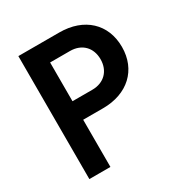

<svg xmlns="http://www.w3.org/2000/svg" viewBox="-170 -858 939 987"><g transform="rotate(-30 300.0 -365.0)"><path d="M202 0V-280H320C466 -280 562 -369 562 -505C562 -641 467 -730 320 -730H77V0ZM202 -620H320C390 -620 435 -574 435 -505C435 -437 390 -390 320 -390H202Z"/></g></svg>

Font: Tekne LDO
Style: Bold
Weight: 700
Monospace: yes
Designer: Alessio Laiso, Mario Rullo, Paolo Rosset
Foundry: Alessio Laiso
Version: Version 1.000;hotconv 1.0.109;makeotfexe 2.5.65596